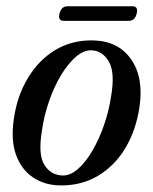

<svg xmlns="http://www.w3.org/2000/svg" viewBox="-20 -570 478 599"><path d="M269.5 -444Q349 -442.5 389 -385Q429 -327.5 415 -235.5Q404.5 -164.5 371.8 -109.2Q339 -54 287.8 -22.8Q236.5 8.5 171 8.5Q120.5 8.5 83.5 -16.2Q46.5 -41 30 -87Q13.5 -133 23 -197.5Q33 -270 66.8 -326.2Q100.5 -382.5 152.2 -413.8Q204 -445 269.5 -444ZM177 -22.5Q200.5 -22.5 224.5 -44Q248.5 -65.5 269.2 -101.5Q290 -137.5 305 -181.2Q320 -225 326.5 -269Q339.5 -344 319.5 -378Q299.5 -412 265.5 -413Q241.5 -414 216.8 -392.8Q192 -371.5 170.2 -335.2Q148.5 -299 133 -254.2Q117.5 -209.5 111 -163.5Q98 -86 119.2 -54.2Q140.5 -22.5 177 -22.5ZM165.5 -527.5Q171.5 -550.5 190.5 -550.5H393Q412 -550.5 406.5 -528Q401 -505 382 -505H179Q160 -505 165.5 -527.5Z"/></svg>

Font: Fraunces 144pt Soft
Style: Italic
Weight: 400
Italic angle: -16°
Version: Version 1.000;[b76b70a41]